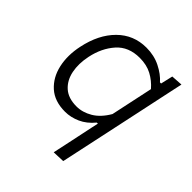

<svg xmlns="http://www.w3.org/2000/svg" viewBox="-191 -638 964 964"><g transform="rotate(45 291.5 -155.5)"><path d="M340.5 194.5Q352.5 139.5 363.5 86.8Q374.5 34 387 -25L395.5 -64H388Q356 -25 316.2 -7.2Q276.5 10.5 236.5 10.5Q162 10.5 117.5 -29.5Q73 -69.5 58.5 -134.2Q44 -199 60 -274Q82.5 -381.5 145.2 -444Q208 -506.5 298.5 -506.5Q353.5 -506.5 398 -484.2Q442.5 -462 469.5 -431H477.5L492.5 -495.5L553.5 -499.5Q541 -441 529.2 -386.2Q517.5 -331.5 504.5 -270L452.5 -27Q439.5 33 428.5 84.8Q417.5 136.5 405.5 192ZM258.5 -49Q301 -49 342 -73.2Q383 -97.5 413.5 -150L461.5 -375Q433.5 -407.5 397 -427Q360.5 -446.5 311 -446.5Q232 -446.5 186.8 -395.5Q141.5 -344.5 125.5 -268Q113 -208.5 123 -158.8Q133 -109 166.5 -79Q200 -49 258.5 -49Z"/></g></svg>

Font: Commissioner Light
Style: Italic
Weight: 300
Italic angle: -12°
Designer: Kostas Bartsokas
Foundry: Kostas Bartsokas
Version: Version 1.000; ttfautohint (v1.8.3)